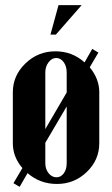

<svg xmlns="http://www.w3.org/2000/svg" viewBox="-20 -704 435 745"><path d="M196.8 -569.8H175.8L207 -684.1H296.9ZM32.2 6.8 66.9 -51.8Q29.8 -95.2 29.8 -147.9V-346.2Q29.8 -410.6 78.6 -457.8Q127.4 -504.9 194.8 -504.9Q260.3 -504.9 308.1 -461.9L337.9 -514.2L361.8 -500L328.1 -442.9Q365.2 -397.9 365.2 -346.2V-147.9Q365.2 -83.5 316.9 -36.9Q268.6 9.8 201.2 9.8Q135.3 9.8 86.9 -32.2L56.2 21ZM155.8 -422.9V-203.1L238.8 -345.2V-422.9Q238.8 -446.8 227.1 -462.9Q215.3 -479 198.2 -479Q181.2 -479 168.5 -462.4Q155.8 -445.8 155.8 -422.9ZM155.8 -149.9V-70.8Q155.8 -47.9 168.5 -32Q181.2 -16.1 199.2 -16.1Q216.3 -16.1 227.5 -31.5Q238.8 -46.9 238.8 -70.8V-291Z"/></svg>

Font: Moniqa Black Heading
Style: Regular
Weight: 900
Designer: Rajesh Rajput
Foundry: Rajesh Rajput
Version: Version 1.000